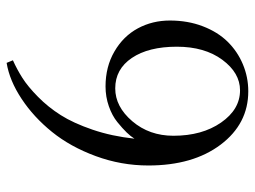

<svg xmlns="http://www.w3.org/2000/svg" viewBox="-115 -654 770 580"><g transform="rotate(-90 270.0 -364.0)"><path d="M293 -400.9Q237.8 -400.9 193.8 -349.4Q149.9 -297.9 149.9 -225.1Q149.9 -138.7 189.7 -81.3Q229.5 -23.9 287.1 -23.9Q339.8 -23.9 379.4 -77.4Q418.9 -130.9 418.9 -214.8Q418.9 -300.3 385 -350.6Q351.1 -400.9 293 -400.9ZM370.1 -729 377.9 -710Q350.6 -697.8 324.7 -681.4Q298.8 -665 267.6 -634.3Q236.3 -603.5 212.2 -565.4Q188 -527.3 168.2 -469.2Q148.4 -411.1 141.1 -342.8Q147.5 -353.5 159.7 -366.2Q171.9 -378.9 191.2 -394.5Q210.4 -410.2 239 -420.2Q267.6 -430.2 298.8 -430.2Q358.4 -430.2 404.5 -403.3Q450.7 -376.5 474.4 -332.5Q498 -288.6 498 -235.8Q498 -181.6 480.7 -136.5Q463.4 -91.3 434.1 -61.5Q404.8 -31.7 366 -15.4Q327.1 1 284.2 1Q186 1 123 -82.5Q60.1 -166 60.1 -300.8Q60.1 -382.8 88.4 -459.7Q116.7 -536.6 161.6 -592Q206.5 -647.5 261.5 -683.8Q316.4 -720.2 370.1 -729Z"/></g></svg>

Font: Rochester
Style: Regular
Weight: 400
Designer: Gillian Fisher
Foundry: Font Diner, Inc DBA Sideshow
Version: Version 1.005